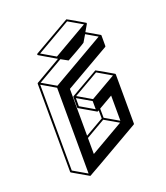

<svg xmlns="http://www.w3.org/2000/svg" viewBox="-177 -1061 1087 1257"><g transform="rotate(-20 366.0 -432.5)"><path d="M233.9 75.2H231.4Q231.4 74.7 231 74.7L120.1 10.7Q117.2 8.3 117.2 4.9L115.2 -609.4Q115.7 -612.8 118.7 -614.7L295.9 -717.3L291 -719.7L181.2 -784.2Q177.7 -786.1 177.7 -789.6Q177.7 -793.5 181.2 -795.4Q434.1 -941.4 435.5 -941.4Q437.5 -941.4 493.7 -908.7Q549.8 -876 550.3 -875.5H550.8L551.8 -873.5L552.2 -869.6L551.8 -867.7L523.9 -819.8L612.3 -768.6L613.3 -767.6L614.3 -767.1L614.7 -766.1L615.7 -763.7V-690.4Q615.7 -686.5 612.8 -684.6L301.8 -505.4L302.7 -178.7L431.2 -252.4L430.7 -308.6Q423.8 -304.7 423.1 -304.4Q422.4 -304.2 421.4 -304.2H420.4L419.4 -304.7L418 -305.2L308.1 -369.1Q304.7 -371.1 304.7 -375V-447.8Q305.2 -451.2 308.1 -452.6Q498 -562.5 499.5 -562.5Q501.5 -562.5 557.6 -530Q613.8 -497.6 613.8 -497.1L614.7 -496.6V-496.1L615.7 -495.1L616.7 -491.7L617.7 -148.9Q617.2 -145 614.3 -143.1Q236.3 75.2 233.9 75.2ZM415 -322.3 414.6 -379.4 317.9 -435.5V-378.9ZM421.4 -390.6 596.7 -491.7 499.5 -548.3Q412.1 -497.6 324.2 -447.3ZM303.2 -51.3 534.7 -185.1 437.5 -241.2 302.7 -163.1ZM541 -196.3 540.5 -372.1 443.8 -316.4 444.3 -252.4ZM294.4 -733.4 532.7 -871.1 435.5 -927.2 197.8 -789.6ZM227.1 57.1 225.6 -541 128.4 -597.7 130.4 1ZM231.9 -552.7 595.7 -762.7 517.6 -808.1 488.8 -759.3Q488.3 -757.3 423.8 -720.2Q359.4 -683.1 357.4 -683.1Q356 -683.1 309.6 -709.5L135.3 -608.9Z"/></g></svg>

Font: 3D Isometric
Style: Bold
Weight: 700
Designer: GGBotNet
Foundry: GGBotNet
Version: 1.14